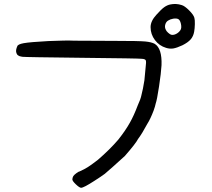

<svg xmlns="http://www.w3.org/2000/svg" viewBox="-20 -766 1040 942"><path d="M344.7 -566.4Q406.2 -565.4 547.9 -565.4Q661.1 -565.4 692.4 -562.5Q723.6 -559.6 739.3 -550.8Q775.4 -528.3 772.5 -446.3Q770.5 -409.2 760.3 -341.8Q750 -274.4 744.1 -258.8Q741.2 -244.1 733.4 -222.7Q717.8 -181.6 702.1 -157.2Q677.7 -111.3 657.2 -84Q646.5 -62.5 592.8 -1Q566.4 23.4 536.6 49.8Q506.8 76.2 494.1 86.9Q475.6 100.6 443.4 121.1Q390.6 155.3 377.9 155.3Q370.1 155.3 352.5 138.7Q335 122.1 335 114.3Q335 106.4 339.8 97.7Q343.8 91.8 355 83.5Q366.2 75.2 370.1 75.2Q394.5 64.5 412.6 52.7Q430.7 41 460.9 17.6Q518.6 -32.2 560.5 -81.1Q596.7 -127 617.2 -164.1Q636.7 -198.2 656.2 -250Q669.9 -279.3 673.8 -298.8Q681.6 -328.1 688.5 -372.1Q690.4 -398.4 694.3 -433.6Q698.2 -462.9 695.3 -469.7Q692.4 -476.6 675.8 -477.5Q662.1 -479.5 383.8 -482.4Q105.5 -485.4 89.8 -487.3Q75.2 -489.3 69.3 -494.1Q63.5 -497.1 60.5 -505.9Q57.6 -514.6 59.6 -523.4Q61.5 -532.2 64.5 -538.1Q66.4 -548.8 96.7 -554.2Q127 -559.6 216.8 -564.5Q305.7 -568.4 344.7 -566.4ZM815.4 -744.1Q843.8 -750 871.1 -741.2Q885.7 -737.3 907.7 -715.3Q929.7 -693.4 933.6 -678.7Q936.5 -668.9 936 -647.5Q935.5 -626 932.6 -610.4Q928.7 -587.9 915.5 -572.8Q902.3 -557.6 875 -543.9Q847.7 -531.2 830.6 -528.3Q813.5 -525.4 794.9 -531.2Q761.7 -541 740.2 -569.3Q718.8 -597.7 718.8 -632.8Q718.8 -663.1 748 -694.3Q771.5 -720.7 786.1 -731Q800.8 -741.2 815.4 -744.1ZM853.5 -672.9Q843.8 -676.8 829.6 -674.3Q815.4 -671.9 804.7 -665Q794.9 -659.2 791 -646Q787.1 -632.8 793 -621.1Q795.9 -613.3 804.7 -605.5Q813.5 -597.7 819.3 -595.7Q831.1 -592.8 844.2 -599.6Q857.4 -606.4 865.2 -618.2Q872.1 -628.9 867.7 -648.9Q863.3 -668.9 853.5 -672.9Z"/></svg>

Font: JasonHandwriting4
Style: Regular
Weight: 400
Version: Version 1.01.21